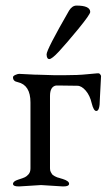

<svg xmlns="http://www.w3.org/2000/svg" viewBox="-20 -669 394 692"><path d="M147.9 -473.1Q147.9 -490.2 229 -630.9Q240.2 -648.9 255.9 -648.9Q304.7 -648.9 305.2 -626Q305.2 -617.2 261.7 -564Q217.8 -510.7 192.4 -483.4Q167 -456.1 157.7 -456.1Q148.4 -456.1 147.9 -473.1ZM160.2 -323.2V-62Q160.2 -53.7 163.1 -48.8Q166 -43.9 167.5 -41.5Q168.9 -39.1 172.4 -37.1Q175.8 -35.2 177.7 -33.7Q179.7 -32.2 185.1 -30.3Q189.9 -28.3 191.9 -28.3Q193.4 -27.8 199.2 -25.9Q205.1 -23.9 206.1 -23.9Q229 -16.6 229 -6.8Q229 2.9 209 2.9H206.1L127.9 -2L49.8 2.9H46.9Q26.9 2.9 26.9 -6.3Q26.9 -15.6 45.4 -21.5Q64 -27.3 69.8 -30.3Q76.2 -33.2 83 -41Q89.8 -48.8 89.8 -62V-299.8Q89.8 -362.8 43.9 -373Q26.9 -376 26.9 -390.1Q26.4 -395 35.2 -398.9Q43.9 -402.8 48.8 -402.8L106.9 -399.9H112.8L178.2 -397.9H209Q261.7 -397.9 293.9 -401.4Q326.2 -404.8 331.1 -404.8H335.9Q337.9 -404.8 340.8 -401.4Q343.8 -397.9 344.2 -395L339.8 -310.1Q339.8 -269 327.1 -269Q317.4 -269 310.5 -296.9Q304.2 -324.7 289.1 -342.3Q273.9 -359.9 258.8 -359.9L191.9 -360.8H182.1Q160.2 -356.9 160.2 -323.2Z"/></svg>

Font: EBGaramond
Style: Regular
Weight: 400
Version: Version 000.012g